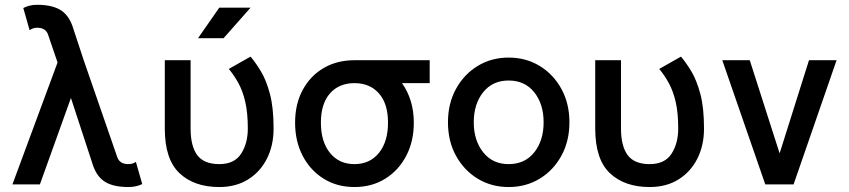

<svg xmlns="http://www.w3.org/2000/svg" viewBox="-20 -754 3471 785"><path d="M322.3 -507.8 459 -112.8Q468.8 -83 504.4 -83Q523.4 -83 535.6 -92.3L561.5 -1.5Q550.8 3.9 536.6 7.3Q522.5 10.7 504.4 10.7Q445.8 10.7 411.6 -9.3Q377.4 -29.3 360.8 -76.2L270 -353.5L143.1 0H30.8L215.3 -498.5L177.2 -610.4Q168 -640.6 131.8 -640.6Q114.3 -640.6 101.1 -630.4L75.2 -721.2Q85.4 -726.6 99.6 -730.5Q113.8 -734.4 131.8 -734.4Q190.4 -734.4 225.1 -714.4Q259.8 -694.3 276.4 -647Z M759.3 -507.8V-228.5Q759.3 -156.2 786.6 -119.6Q814 -83 876.5 -83Q938.5 -83 965.8 -125.5Q993.2 -168 993.2 -228.5Q993.2 -292.5 982.9 -336.9Q972.7 -381.3 955.1 -413.6Q937.5 -445.8 915.5 -472.2L1004.4 -522.5Q1024.9 -498.5 1046.6 -462.6Q1068.4 -426.8 1083.5 -370.4Q1098.6 -314 1098.6 -228.5Q1098.6 -159.7 1071.5 -105.7Q1044.4 -51.8 994.6 -20.5Q944.8 10.7 876.5 10.7Q773.9 10.7 713.9 -45.9Q653.8 -102.5 653.8 -228.5V-507.8ZM894 -597.7H789.6L876.5 -722.7H1004.4Z M1186.5 -252.4Q1186.5 -328.6 1217.5 -386.2Q1248.5 -443.8 1303.2 -475.8Q1357.9 -507.8 1429.2 -507.8H1736.8V-414.1H1623.5Q1646.5 -382.3 1659.2 -341.3Q1671.9 -300.3 1671.9 -252.4Q1671.9 -176.3 1640.9 -116.9Q1609.9 -57.6 1555.2 -23.4Q1500.5 10.7 1429.2 10.7Q1357.9 10.7 1303.2 -23.4Q1248.5 -57.6 1217.5 -116.9Q1186.5 -176.3 1186.5 -252.4ZM1292 -252.4Q1292 -174.8 1329.1 -128.9Q1366.2 -83 1429.2 -83Q1492.2 -83 1529.3 -128.9Q1566.4 -174.8 1566.4 -252.4Q1566.4 -330.1 1529.3 -372.1Q1492.2 -414.1 1429.2 -414.1Q1366.2 -414.1 1329.1 -372.1Q1292 -330.1 1292 -252.4Z M1811.5 -253.9Q1811.5 -330.6 1844.2 -390.4Q1877 -450.2 1933.1 -484.4Q1989.3 -518.6 2059.6 -518.6Q2130.4 -518.6 2186.5 -484.4Q2242.7 -450.2 2275.4 -390.4Q2308.1 -330.6 2308.1 -253.9Q2308.1 -177.2 2275.4 -117.4Q2242.7 -57.6 2186.5 -23.4Q2130.4 10.7 2059.6 10.7Q1989.3 10.7 1933.1 -23.4Q1877 -57.6 1844.2 -117.4Q1811.5 -177.2 1811.5 -253.9ZM1917 -253.9Q1917 -180.2 1955.3 -131.6Q1993.7 -83 2059.6 -83Q2126 -83 2164.3 -131.1Q2202.6 -179.2 2202.6 -253.9Q2202.6 -328.6 2164.3 -376.7Q2126 -424.8 2059.6 -424.8Q1993.7 -424.8 1955.3 -376.7Q1917 -328.6 1917 -253.9Z M2519 -507.8V-228.5Q2519 -156.2 2546.4 -119.6Q2573.7 -83 2636.2 -83Q2698.2 -83 2725.6 -125.5Q2752.9 -168 2752.9 -228.5Q2752.9 -292.5 2742.7 -336.9Q2732.4 -381.3 2714.8 -413.6Q2697.3 -445.8 2675.3 -472.2L2764.2 -522.5Q2784.7 -498.5 2806.4 -462.6Q2828.1 -426.8 2843.3 -370.4Q2858.4 -314 2858.4 -228.5Q2858.4 -159.7 2831.3 -105.7Q2804.2 -51.8 2754.4 -20.5Q2704.6 10.7 2636.2 10.7Q2533.7 10.7 2473.6 -45.9Q2413.6 -102.5 2413.6 -228.5V-507.8Z M3167.5 -127 3287.6 -507.8H3400.4L3224.6 0H3108.9L2933.1 -507.8H3045.4Z"/></svg>

Font: Giphurs Medium
Style: Regular
Weight: 500
Version: Version 0.920; ttfautohint (v1.8.4.7-5d5b)